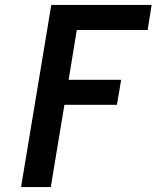

<svg xmlns="http://www.w3.org/2000/svg" viewBox="-20 -755 640 775"><path d="M65 0 187 -735H592L576 -634H290L257 -433H469L452 -332H240L185 0Z"/></svg>

Font: Zed Sans Extended
Style: Bold Italic
Weight: 700
Width: 7
Italic angle: -9°
Designer: Belleve Invis
Foundry: Belleve Invis
Version: Version 1.0.0; ttfautohint (v1.8.4)